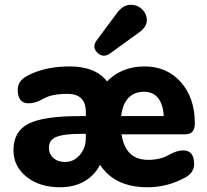

<svg xmlns="http://www.w3.org/2000/svg" viewBox="-20 -784 876 812"><path d="M603 8Q488 8 425.5 -58.5Q363 -125 363 -247Q363 -362 426 -432.5Q489 -503 592 -503Q686 -503 745 -436.5Q804 -370 804 -262Q804 -216 764 -216H480L481 -293H711L673 -278Q673 -335 651.5 -365.5Q630 -396 589 -396Q542 -396 516.5 -362Q491 -328 491 -263Q491 -108 606 -108Q658 -108 692.5 -128Q727 -148 755 -148Q801 -148 801 -90Q801 -54 763 -33Q688 8 603 8ZM234 8Q148 8 92.5 -36Q37 -80 37 -149Q37 -228 100 -260.5Q163 -293 317 -293H349V-218H326Q250 -218 218.5 -205Q187 -192 187 -160Q187 -132 206 -115.5Q225 -99 255 -99Q292 -99 317.5 -128.5Q343 -158 343 -202V-310Q343 -387 266 -387Q199 -387 164.5 -367Q130 -347 101 -347Q55 -347 55 -405Q55 -441 93 -462Q167 -503 275 -503Q475 -503 475 -289V-202L425 -193Q425 -97 372.5 -44.5Q320 8 234 8ZM447 -559Q417 -537 392 -561Q367 -585 390 -615L474 -728Q499 -762 529 -763.5Q559 -765 580 -745.5Q601 -726 601 -698Q601 -670 567 -646Z"/></svg>

Font: Nunito VF Beta Light
Style: Regular
Weight: 300
Designer: Vernon Adams
Foundry: newtypography
Version: Version 3.001